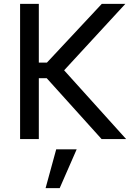

<svg xmlns="http://www.w3.org/2000/svg" viewBox="-20 -720 699 994"><path d="M84 0V-700H181V-396H223L507 -700H629L312 -356L633 0H506L222 -315H181V0ZM216 254 271 53H377L289 254Z"/></svg>

Font: Envelope Sans Variable
Style: Regular
Weight: 500
Designer: Andreas Rasmussen / Norman Anderson
Foundry: mail.de GmbH
Version: Version 1.150